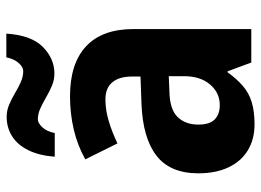

<svg xmlns="http://www.w3.org/2000/svg" viewBox="-126 -668 804 591"><g transform="rotate(-90 275.5 -372.0)"><path d="M275 -558Q376 -558 429 -508.5Q482 -459 482 -363V0H379L352 -73H349Q329 -45 307 -26Q285 -7 256.5 1.5Q228 10 189 10Q143 10 109 -10.5Q75 -31 56.5 -70Q38 -109 38 -163Q38 -250 92.5 -292Q147 -334 252 -338L336 -341V-366Q336 -407 318 -428Q300 -449 266 -449Q233 -449 199.5 -439Q166 -429 130 -412L81 -511Q124 -535 173 -546.5Q222 -558 275 -558ZM290 -252Q235 -251 211.5 -227Q188 -203 188 -163Q188 -128 204 -112.5Q220 -97 248 -97Q286 -97 311.5 -127Q337 -157 337 -207V-254ZM89 -605Q93 -654 109.5 -687Q126 -720 152.5 -736.5Q179 -753 212 -753Q231 -753 249 -745.5Q267 -738 284.5 -727.5Q302 -717 319 -709.5Q336 -702 353 -702Q365 -702 377.5 -716Q390 -730 395 -754H468Q463 -677 427 -641.5Q391 -606 345 -606Q326 -606 308 -613.5Q290 -621 272 -631.5Q254 -642 237.5 -649.5Q221 -657 204 -657Q193 -657 180 -643.5Q167 -630 162 -605Z"/></g></svg>

Font: Noto Sans Bengali SemiCondensed
Style: Bold
Weight: 700
Width: 4
Designer: Jelle Bosma - Monotype Design Team
Foundry: Monotype Imaging Inc.
Version: Version 2.003